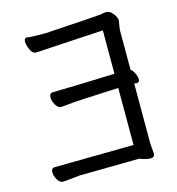

<svg xmlns="http://www.w3.org/2000/svg" viewBox="-109 -815 856 927"><g transform="rotate(-15 319.0 -352.0)"><path d="M531 17Q516 17 496 11L476 4L177 8Q155 10 129 13Q103 16 92 16Q77 16 65.5 -3.5Q54 -23 54 -41Q54 -62 73 -62L467 -67V-352Q253 -343 214 -338Q188 -335 177 -335Q162 -335 150.5 -354.5Q139 -374 139 -392Q139 -414 158 -414Q221 -414 467 -423V-640L129 -620Q111 -620 100.5 -643.5Q90 -667 90 -684Q90 -702 103 -702Q121 -698 195 -698Q471 -715 478 -717Q490 -721 506 -721Q523 -721 538.5 -701.5Q554 -682 554 -668L547 -621V-421Q557 -415 565.5 -397.5Q574 -380 574 -368Q574 -351 558 -351L547 -353V-54L551 -3Q551 17 531 17Z"/></g></svg>

Font: LXGW WenKai Medium
Style: Regular
Weight: 500
Designer: LXGW / Fontworks Inc.
Foundry: LXGW / Fontworks Inc.
Version: Version 1.501; October 10, 2024